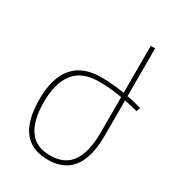

<svg xmlns="http://www.w3.org/2000/svg" viewBox="-186 -868 902 991"><g transform="rotate(30 265.5 -372.5)"><path d="M282 -467Q181 -467 133.5 -407Q86 -347 86 -234Q86 -125 126 -67.5Q166 -10 251 -10Q339 -10 379 -70Q419 -130 419 -242V-760H445V-239Q445 -157 424 -100Q403 -43 360 -14Q317 15 251 15Q186 15 143.5 -13Q101 -41 80 -97Q59 -153 59 -236Q59 -317 83 -374.5Q107 -432 156 -462Q205 -492 281 -492Q322 -492 364.5 -487.5Q407 -483 449.5 -474.5Q492 -466 531 -455L524 -431Q467 -447 404 -457Q341 -467 282 -467Z"/></g></svg>

Font: Noto Sans Armenian Thin
Style: Regular
Weight: 250
Version: Version 2.007